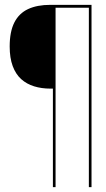

<svg xmlns="http://www.w3.org/2000/svg" viewBox="-20 -695 436 793"><path d="M198.5 78H209.5V-663H347V78H358V-675H188Q133.5 -675 96 -657.5Q58.5 -640 39.2 -602Q20 -564 20 -503Q20 -455.5 32.5 -422Q45 -388.5 67.5 -368.2Q90 -348 120.8 -338.5Q151.5 -329 188 -329H198.5Z"/></svg>

Font: Anybody UltraCondensed Thin Thin
Style: Regular
Weight: 250
Version: Version 1.111